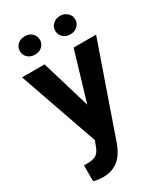

<svg xmlns="http://www.w3.org/2000/svg" viewBox="-229 -819 960 1121"><g transform="rotate(-30 251.0 -258.0)"><path d="M251.5 -199.7 349.1 -528.3H500.5L288.1 82L276.4 109.9Q229 213.4 120.1 213.4Q89.4 213.4 57.6 204.1V97.2L79.1 97.7Q119.1 97.7 138.9 85.4Q158.7 73.2 169.9 44.9L186.5 1.5L1.5 -528.3H153.3ZM66.9 -666.5Q66.9 -692.9 85.7 -710.7Q104.5 -728.5 134.3 -728.5Q164.6 -728.5 183.1 -710.2Q201.7 -691.9 201.7 -666.5Q201.7 -641.1 183.1 -623Q164.6 -605 134.3 -605Q105.5 -605 86.2 -622.3Q66.9 -639.6 66.9 -666.5ZM304.7 -666.5Q304.7 -692.4 324 -710.4Q343.3 -728.5 372.1 -728.5Q400.4 -728.5 420.2 -710.7Q439.9 -692.9 439.9 -666.5Q439.9 -641.1 421.1 -622.8Q402.3 -604.5 372.1 -604.5Q341.8 -604.5 323.2 -622.8Q304.7 -641.1 304.7 -666.5Z"/></g></svg>

Font: RobotoInd
Style: Bold
Weight: 700
Designer: Google
Version: Version 2.001150; 2014